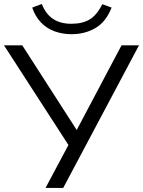

<svg xmlns="http://www.w3.org/2000/svg" viewBox="-21 -929 707 949"><path d="M204 0 325.9 -228.6 327.4 -196.6 -1.3 -705H89L368.1 -270.9H350L579.7 -705H666L291.4 0ZM332.5 -760Q287.5 -760 248.4 -774.3Q209.4 -788.7 181.3 -818.1Q153.2 -847.5 138.1 -891.5L185.6 -909.3Q205.7 -858.7 241.8 -835.1Q277.9 -811.5 332 -811.5Q387 -811.5 422.7 -833.2Q458.3 -855 484.6 -908.3L530.7 -891.5Q502.3 -819.9 450.1 -790Q398 -760 332.5 -760Z"/></svg>

Font: Mulish ExtraLight
Style: Regular
Weight: 200
Designer: Vernon Adams
Foundry: Vernon Adams
Version: Version 3.603